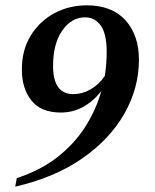

<svg xmlns="http://www.w3.org/2000/svg" viewBox="-20 -690 583 720"><path d="M37 10 43 -22Q134 -52 197.5 -102.5Q261 -153 301 -216.5Q341 -280 360 -349Q331 -311 292.5 -289.5Q254 -268 208 -268Q134 -268 98 -313Q62 -358 62 -429Q62 -503 95.5 -557Q129 -611 184 -640.5Q239 -670 305 -670Q400 -670 450.5 -614Q501 -558 501 -466Q501 -360 446.5 -264Q392 -168 288.5 -96Q185 -24 37 10ZM179 -443Q179 -337 255 -337Q288 -337 319 -354.5Q350 -372 373 -405Q380 -450 380 -496Q380 -563 358 -594Q336 -625 299 -625Q248 -625 213.5 -575.5Q179 -526 179 -443Z"/></svg>

Font: Spectral SemiBold
Style: Italic
Weight: 600
Italic angle: -10°
Designer: Jean-Baptiste Levee
Foundry: Production Type
Version: Version 2.001